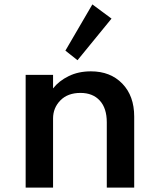

<svg xmlns="http://www.w3.org/2000/svg" viewBox="-20 -852 716 872"><path d="M96.5 0H221V-314Q221 -362 254.2 -396Q287.5 -430 345.5 -430Q401.5 -430 433.2 -395.2Q465 -360.5 465 -296.5V0H589.5V-322.5Q589.5 -416.5 535.5 -472.2Q481.5 -528 393 -528Q336 -528 291.8 -506.2Q247.5 -484.5 221 -450.5V-512H96.5ZM332 -578.5 486.5 -767.5 399.5 -832 277 -622Z"/></svg>

Font: Spartan SemiBold
Style: Regular
Weight: 600
Designer: Matt Bailey, Mirko Velimirovic
Foundry: Matt Bailey
Version: Version 1.003; ttfautohint (v1.8.3)